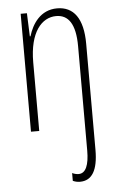

<svg xmlns="http://www.w3.org/2000/svg" viewBox="-55 -577 528 858"><g transform="rotate(-5 209.0 -148.5)"><path d="M269 242C323 242 350 197 350 106V-370C350 -484 308 -539 234 -539C159 -539 121 -479 105 -425H102L98 -529H70V0H107V-308C107 -443 162 -505 227 -505C281 -505 313 -463 313 -362V106C313 170 298 207 266 207C257 207 247 205 237 200V235C246 239 256 242 269 242Z"/></g></svg>

Font: Noto Sans Ethiopic ExtraCondensed ExtraLight
Style: Regular
Weight: 200
Width: 2
Designer: Monotype Design Team
Foundry: Monotype Imaging Inc.
Version: Version 2.102